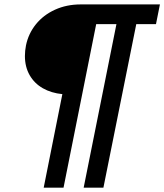

<svg xmlns="http://www.w3.org/2000/svg" viewBox="-20 -740 756 884"><path d="M267.1 -306.6Q216.3 -311.5 177.2 -333.7Q138.2 -356 116.5 -394Q94.7 -432.1 94.7 -481.9Q94.7 -506.3 99.6 -530.8Q110.8 -585.4 145.3 -628.2Q179.7 -670.9 233.2 -695.3Q286.6 -719.7 352.1 -719.7H716.3L698.2 -628.9H607.4L456.1 124H365.2L516.1 -628.9H422.9L272.5 124H181.2Z"/></svg>

Font: Reddit Sans Fudge SmBold Italic
Style: Regular
Weight: 600
Italic angle: -11.25°
Designer: Stephen Hutchings
Version: Version 1.013